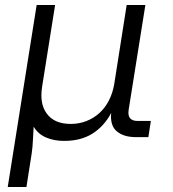

<svg xmlns="http://www.w3.org/2000/svg" viewBox="-20 -550 694 770"><path d="M11 200 127 -530H201L149 -203Q146 -184 146 -168Q146 -123 168 -94Q198 -53 264 -53Q297 -53 326.5 -64.5Q356 -76 379 -97Q402 -118 417 -147.5Q432 -177 438 -212L488 -530H563L496 -110Q495 -104 495 -98Q495 -65 532 -65H585L575 0H526Q476 0 449 -23Q425 -42 425 -84Q425 -90 426 -97Q397 -43 350.5 -14Q304 15 239 15H235Q197 15 165 1.5Q133 -12 115 -42Q113 -15 112 12Q111 39 107 66L86 200Z"/></svg>

Font: Sora Light
Style: Italic
Weight: 300
Designer: Jonathan Barnbrook, Juli√°n Moncada
Version: Version 1.000